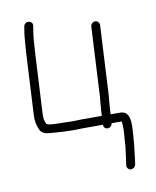

<svg xmlns="http://www.w3.org/2000/svg" viewBox="-81 -566 683 839"><g transform="rotate(-10 260.5 -146.5)"><path d="M384.2 -4H428.2C429.4 -0.7 429.9 2.7 429.7 6C430.7 27.6 431.6 29.2 428.8 61C427.8 79.7 426.6 97 425.1 113L415.1 188C414.2 193.3 415.4 198.2 418.9 202.5C429.9 216.4 451.1 207.4 454 191L457.3 166C461.9 130.3 465.8 98.9 467.8 62C472.1 11.2 475.6 -43 428.3 -43H386.3L387.6 -69C388.9 -93.1 393.8 -128.2 394.1 -155L408.8 -435C409.4 -445.6 400.4 -455 389.8 -455C379.3 -455 370.4 -445.6 369.8 -435L355.1 -154C354.9 -127.6 349.9 -92.9 348.6 -69L347.3 -43H258.3C244.9 -43 230.6 -42.7 215.2 -42C201.2 -42 187.9 -42.3 175.3 -43C158.8 -43.8 106.1 -42.3 101.7 -52C95 -67 93.1 -77.8 94.2 -99L108.2 -366C109.2 -385.1 113 -439 115.8 -455L120.3 -482C124.8 -507.6 85.9 -511.4 81.5 -487L77.1 -460C74.5 -443.1 70.2 -386.2 69.2 -366L55.2 -99C53.7 -70.4 57.7 -56.8 64.9 -37C74.4 -11.3 90.8 -9.7 127.4 -7C158.6 -4.4 181.3 -3 214.2 -3C228.9 -3.7 242.9 -4 256.2 -4H345.2C344.7 6.6 352.6 15 363.2 15C374.3 15 382.4 6.1 384.2 -4Z"/></g></svg>

Font: Just Breathe
Style: Obl1
Weight: 400
Foundry: Cannot Into Space Fonts
Version: Version 0.72